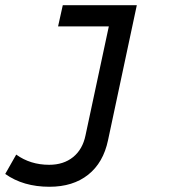

<svg xmlns="http://www.w3.org/2000/svg" viewBox="-61 -492 661 734"><path d="M128 222Q28 222 -41 173L1 99Q55 138 127 138Q182 138 218.5 108.5Q255 79 266 25L355 -391H161L179 -472H462L352 44Q334 130 276 176Q218 222 128 222Z"/></svg>

Font: Sometype Mono Medium
Style: Italic
Weight: 500
Italic angle: -12°
Monospace: yes
Designer: Ryoichi Tsunekawa
Foundry: Dharma Type
Version: Version 1.000; ttfautohint (v1.8.3)